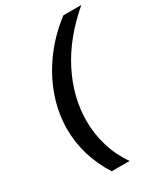

<svg xmlns="http://www.w3.org/2000/svg" viewBox="-211 -838 896 1037"><g transform="rotate(-30 237.5 -320.0)"><path d="M168 110Q120 34 96.5 -45.5Q73 -125 73 -206Q73 -305 106.5 -402.5Q140 -500 204.5 -589Q269 -678 363 -750H475Q331 -627 258.5 -483.5Q186 -340 186 -193Q186 -111 209.5 -33.5Q233 44 280 110Z"/></g></svg>

Font: Instrument Sans SemiCondensed SemiBold Italic
Style: Regular
Weight: 600
Width: 4
Italic angle: -13°
Designer: Rodrigo Fuenzalida
Foundry: fragTYPE
Version: Version 1.000; ttfautohint (v1.8.4.7-5d5b);gftools[0.9.28]